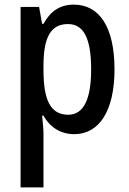

<svg xmlns="http://www.w3.org/2000/svg" viewBox="-20 -570 557 830"><path d="M299 -550C240 -550 198 -522 168 -467H162L149 -540H69V240H168V8C168 -12 165 -40 162 -70H168C195 -21 241 10 301 10C409 10 475 -91 475 -270C475 -454 409 -550 299 -550ZM274 -466C345 -466 374 -398 374 -270C374 -142 342 -74 275 -74C199 -74 168 -136 168 -266V-286C168 -410 200 -466 274 -466Z"/></svg>

Font: Noto Sans Gujarati Condensed Medium
Style: Regular
Weight: 500
Width: 3
Designer: Jelle Bosma - Monotype Design Team, Universal Thirst
Foundry: Monotype Imaging Inc.
Version: Version 2.106